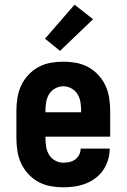

<svg xmlns="http://www.w3.org/2000/svg" viewBox="-20 -791 540 819"><path d="M250 8Q222 8 195 3Q168 -2 144 -15Q120 -28 101 -48.5Q82 -69 70.5 -93.5Q59 -118 54.5 -145.5Q50 -173 50 -200V-320Q50 -347 54.5 -374.5Q59 -402 70.5 -426.5Q82 -451 101 -471.5Q120 -492 144 -505Q168 -518 195.5 -523Q223 -528 250 -528Q277 -528 304.5 -523Q332 -518 356 -505Q380 -492 399 -471.5Q418 -451 429.5 -426.5Q441 -402 445.5 -374.5Q450 -347 450 -320V-208H174V-200Q174 -182 177 -164Q180 -146 189.5 -130.5Q199 -115 215.5 -106Q232 -97 250 -97Q263 -97 276.5 -100Q290 -103 301 -111Q312 -119 318 -131.5Q324 -144 324 -157H448Q448 -133 441 -109.5Q434 -86 420.5 -66Q407 -46 387 -31Q367 -16 344.5 -7.5Q322 1 298 4.5Q274 8 250 8ZM174 -312H326V-320Q326 -338 323 -356Q320 -374 310.5 -389.5Q301 -405 284.5 -414Q268 -423 250 -423Q232 -423 215.5 -414Q199 -405 189.5 -389.5Q180 -374 177 -356Q174 -338 174 -320ZM236 -574 172 -626 298 -771 377 -709Z"/></svg>

Font: Iosevka Term Curly Extrabold
Style: Regular
Weight: 800
Designer: Belleve Invis
Foundry: Belleve Invis
Version: Version 32.3.0